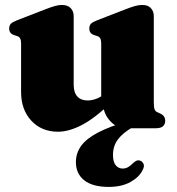

<svg xmlns="http://www.w3.org/2000/svg" viewBox="-20 -517 715 774"><path d="M501 -30.5 515.5 -4.5Q474.5 19 455 45.5Q435.5 72 435.5 107.5Q435.5 136 446.5 149.2Q457.5 162.5 474.5 162.5Q486.5 162.5 496.8 156.5Q507 150.5 516.5 140.5Q523.5 134 530 131Q536.5 128 544.5 130.5Q553 133 558.2 142.8Q563.5 152.5 555 168.5Q541.5 197 505.8 216.8Q470 236.5 418.5 236.5Q353.5 236.5 319.8 210Q286 183.5 286 136.5Q286 100.5 307 71.2Q328 42 375.2 17.2Q422.5 -7.5 501 -30.5ZM395.5 -102.5V-109H388V-340Q388 -356 383.8 -362.8Q379.5 -369.5 371 -372L360 -375.5Q349.5 -379 344.8 -385.5Q340 -392 340 -402Q340 -414 346.5 -421Q353 -428 371 -435L482 -478Q507.5 -488 523.2 -492.5Q539 -497 554 -497Q576.5 -497 588.2 -484.2Q600 -471.5 600 -452V-105Q600 -85 603 -76.8Q606 -68.5 613.5 -65L624.5 -60Q636 -55 641 -47.5Q646 -40 646 -30Q646 -16 637 -8Q628 0 608 0H485.5Q450 0 422.8 -30.5Q395.5 -61 395.5 -102.5ZM65 -146V-340Q65 -356 60.8 -362.8Q56.5 -369.5 48 -372L37 -375.5Q26.5 -379 21.8 -385.5Q17 -392 17 -402Q17 -414 23.5 -421Q30 -428 48 -435L159 -478Q186 -488.5 201.5 -492.8Q217 -497 229 -497Q253 -497 265 -484.2Q277 -471.5 277 -452V-176Q277 -144 291.8 -128Q306.5 -112 333 -112Q349.5 -112 367.5 -118.5Q385.5 -125 399.5 -137.5L417 -153L447 -121L432 -107Q361.5 -39.5 309.5 -12.8Q257.5 14 214 14Q147.5 14 106.2 -30.5Q65 -75 65 -146Z"/></svg>

Font: Fraunces
Style: Regular
Weight: 900
Version: Version 1.000;[b76b70a41]